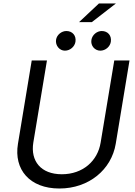

<svg xmlns="http://www.w3.org/2000/svg" viewBox="-20 -1077 781 1110"><path d="M640.6 -727.3 561.8 -252.8C544.7 -146.3 458.8 -69.6 337.4 -69.6C215.9 -69.6 155.5 -146.3 172.6 -252.8L251.4 -727.3H163.4L83.8 -245.7C58.9 -96.6 152 12.8 323.2 12.8C494.3 12.8 624.3 -96.6 649.1 -245.7L728.7 -727.3ZM304 -846.6C299.4 -813.9 323.9 -784.1 355.1 -784.1C386.4 -784.1 411.9 -808.2 416.2 -835.2C421.9 -870.7 399.1 -897.7 363.6 -897.7C336.6 -897.7 308.2 -876.4 304 -846.6ZM436.8 -948.9H510.7L649.9 -1056.8H551.8ZM508.5 -846.6C502.8 -812.5 528.4 -784.1 559.7 -784.1C590.9 -784.1 616.5 -808.2 620.7 -835.2C626.4 -870.7 603.7 -897.7 568.2 -897.7C541.2 -897.7 513.5 -876.4 508.5 -846.6Z"/></svg>

Font: Magic Ui Pro
Style: Italic
Weight: 400
Italic angle: -9.39999°
Designer: Stefan Endress, Andreas Faust
Version: Version 1.000;FEAKit 1.0